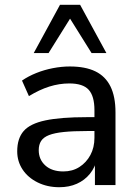

<svg xmlns="http://www.w3.org/2000/svg" viewBox="-20 -774 573 803"><path d="M228 9Q178 9 137.5 -11Q97 -31 74.5 -65Q52 -99 52 -141Q52 -195 79 -226Q106 -257 170 -270.5Q234 -284 342 -284H389V-226H344Q286 -226 247 -222Q208 -218 185 -209Q162 -200 152 -184.5Q142 -169 142 -146Q142 -107 169.5 -82Q197 -57 245 -57Q283 -57 312 -75.5Q341 -94 358 -125.5Q375 -157 375 -198V-313Q375 -372 351 -398.5Q327 -425 270 -425Q228 -425 186.5 -412Q145 -399 101 -372L72 -437Q98 -455 131.5 -468.5Q165 -482 201.5 -489Q238 -496 272 -496Q337 -496 379 -475.5Q421 -455 442 -412.5Q463 -370 463 -304V0H377V-111H386Q378 -74 356 -47Q334 -20 301.5 -5.5Q269 9 228 9ZM121 -552 231 -754H315L425 -552H363L273 -696L183 -552Z"/></svg>

Font: Nunito Sans 12pt ExtraLight 12pt Medium
Style: Regular
Weight: 500
Version: Version 3.101;gftools[0.9.27]